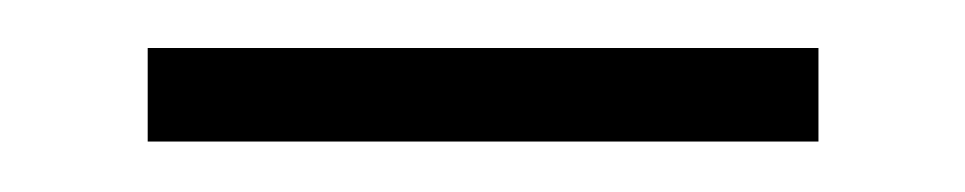

<svg xmlns="http://www.w3.org/2000/svg" viewBox="-20 -320 392 78"><path d="M312.5 -300.5V-262.5H40V-300.5Z"/></svg>

Font: Hepta Slab ExtraLight Light
Style: Regular
Weight: 300
Version: Version 1.100